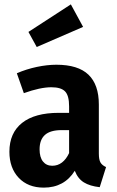

<svg xmlns="http://www.w3.org/2000/svg" viewBox="-20 -842 533 878"><path d="M465 -78 436 14Q391 9 363.5 -8Q336 -25 322 -61Q274 16 180 16Q108 16 65.5 -29Q23 -74 23 -148Q23 -234 81 -280Q139 -326 249 -326H296V-356Q296 -405 277.5 -424Q259 -443 215 -443Q164 -443 89 -416L57 -507Q101 -526 148.5 -536Q196 -546 238 -546Q337 -546 384.5 -500.5Q432 -455 432 -364V-140Q432 -112 439.5 -99Q447 -86 465 -78ZM296 -142V-247H262Q210 -247 185.5 -225Q161 -203 161 -159Q161 -123 176.5 -103.5Q192 -84 219 -84Q244 -84 263.5 -99Q283 -114 296 -142ZM360 -719 148 -627 110 -696 304 -822Z"/></svg>

Font: Fira Sans Condensed SemiBold
Style: Regular
Weight: 600
Width: 3
Designer: bBox Type GmbH & Carrois Corporate GbR & Edenspiekermann AG
Foundry: bBox Type GmbH & Carrois Corporate GbR & Edenspiekermann AG
Version: Version 4.301